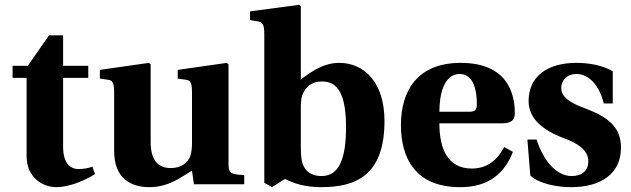

<svg xmlns="http://www.w3.org/2000/svg" viewBox="-20 -762 2609 794"><path d="M32 -440H90V-117C90 -26 158 12 214 12C255 12 317 -7 373 -42L362 -73C348 -67 327 -63 305 -63C267 -63 241 -91 241 -155V-440H345V-490H241V-616H183L95 -490H32Z M393 -437 428 -432C444 -430 452 -421 452 -381V-138C452 -21 525 12 597 12C682 12 734 -34 774 -56L782 0H990V-38C933 -41 925 -45 925 -87V-496L918 -502L715 -473V-437L750 -432C766 -430 774 -421 774 -381V-170C774 -153 772 -129 766 -114C757 -91 731 -67 687 -67C634 -67 603 -98 603 -176V-496L596 -502L393 -473Z M1014 -679 1049 -673C1065 -670 1073 -661 1073 -621V-6L1105 12L1159 -22C1195 -3 1243 12 1308 12C1451 12 1570 -36 1570 -262C1570 -425 1483 -502 1383 -502C1320 -502 1271 -469 1224 -433V-736L1217 -742L1014 -715ZM1224 -154V-312C1224 -333 1225 -354 1230 -368C1243 -402 1266 -425 1311 -425C1360 -425 1411 -400 1411 -237C1411 -111 1385 -34 1310 -34C1261 -34 1235 -61 1228 -98C1225 -113 1224 -135 1224 -154Z M1638 -245C1638 -109 1697 12 1883 12C2002 12 2067 -46 2101 -134L2065 -154C2035 -97 1992 -65 1931 -65C1831 -65 1797 -147 1797 -252H2055C2091 -252 2109 -262 2109 -294C2109 -376 2078 -502 1885 -502C1705 -502 1638 -385 1638 -245ZM1797 -300C1797 -372 1816 -456 1881 -456C1942 -456 1952 -380 1952 -333C1952 -306 1944 -300 1921 -300Z M2161 -185 2173 -36C2211 -1 2286 12 2342 12C2464 12 2548 -43 2548 -151C2548 -237 2494 -278 2402 -313C2344 -334 2301 -358 2301 -398C2301 -429 2323 -456 2364 -456C2415 -456 2458 -410 2477 -334H2514V-467C2473 -492 2416 -502 2364 -502C2242 -502 2166 -445 2166 -344C2166 -271 2225 -223 2313 -190C2364 -172 2413 -143 2413 -95C2413 -57 2388 -34 2344 -34C2278 -34 2225 -103 2199 -185Z"/></svg>

Font: Heuristica
Style: Bold
Weight: 700
Version: Version 1.0.1